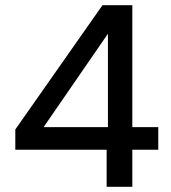

<svg xmlns="http://www.w3.org/2000/svg" viewBox="-20 -720 660 740"><path d="M391 0V-143H39V-221L375 -700H490V-230H590V-143H490V0ZM148 -230H396V-590Z"/></svg>

Font: DMSans_18ptMedium
Style: Regular
Weight: 500
Designer: Colophon Foundry, Jonny Pinhorn
Foundry: Colophon Foundry
Version: Version 4.004;gftools[0.9.30]